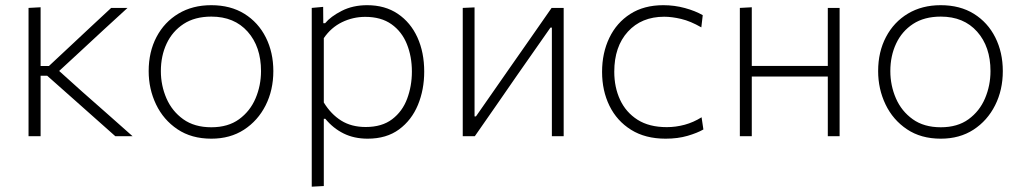

<svg xmlns="http://www.w3.org/2000/svg" viewBox="-20 -525 3943 740"><path d="M90 0V-494.5L136.5 -497V-270.5H168.5L252.5 -349Q291.5 -385.5 330.5 -422Q369.5 -458.5 408.5 -494.5H471.5Q424.5 -451.5 378 -408.8Q331.5 -366 286 -323.5L208 -251.5L297.5 -171Q345.5 -128.5 394.5 -85.5Q443 -42.5 491 0H424.5Q384.5 -35.5 344 -71.5Q303.5 -107 263.5 -143L162 -233H136.5V0Z M794.5 9.5Q718 9.5 664 -26.8Q610 -63 581.5 -122.5Q553 -182 553 -251Q553 -325 583.2 -382.5Q613.5 -440 667.8 -472.5Q722 -505 794 -505Q868.5 -505 922 -471.8Q975.5 -438.5 1004.5 -380.8Q1033.5 -323 1033.5 -251Q1033.5 -178 1003.8 -119Q974 -60 920.5 -25.2Q867 9.5 794.5 9.5ZM794.5 -34.5Q859 -34.5 901.5 -65.5Q944 -96.5 965 -146Q986 -195.5 986 -251Q986 -345 934.5 -403Q883 -461 794.5 -461Q731 -461 687.8 -432.8Q644.5 -404.5 622.2 -357Q600 -309.5 600 -251Q600 -195.5 621.5 -146Q643 -96.5 686.2 -65.5Q729.5 -34.5 794.5 -34.5Z M1181.5 194.5V-494.5L1225.5 -498.5L1226 -435.5H1233Q1254.5 -461.5 1297.2 -483.2Q1340 -505 1395 -505Q1464 -505 1513.2 -471.8Q1562.5 -438.5 1588.8 -380.8Q1615 -323 1615 -249Q1615 -179.5 1590.8 -120.8Q1566.5 -62 1518 -26.2Q1469.5 9.5 1397 9.5Q1345 9.5 1304.5 -10.5Q1264 -30.5 1234 -67H1228V192ZM1389.5 -35.5Q1452 -35.5 1491.5 -65.5Q1531 -95.5 1549.2 -144.5Q1567.5 -193.5 1567.5 -249Q1567.5 -307 1548.2 -355Q1529 -403 1489 -431.5Q1449 -460 1387.5 -460Q1340.5 -460 1298.2 -439.5Q1256 -419 1228 -378V-130Q1255.5 -85 1295 -60.2Q1334.5 -35.5 1389.5 -35.5Z M1763.5 0V-494.5L1809 -496.5V-76.5H1814.5L1942 -259.5Q1983 -318 2024.5 -377.5Q2065.5 -436.5 2106 -494.5H2152.5V0H2107V-418.5H2101.5L1974.5 -237Q1933.5 -177.5 1892.5 -118.5Q1851 -59 1810 0Z M2545.5 9.5Q2467 9.5 2412.2 -24.8Q2357.5 -59 2329 -117.2Q2300.5 -175.5 2300.5 -248Q2300.5 -321 2328.5 -379.2Q2356.5 -437.5 2409.2 -471.2Q2462 -505 2536.5 -505Q2579.5 -505 2619.8 -494Q2660 -483 2688.5 -466.5L2683 -419.5Q2641.5 -443.5 2605.5 -452Q2569.5 -460.5 2540 -460.5Q2452.5 -460.5 2400 -403Q2347.5 -345.5 2347.5 -248.5Q2347.5 -188.5 2370 -140.2Q2392.5 -92 2437.2 -63.5Q2482 -35 2550 -35Q2584.5 -35 2618.8 -44.2Q2653 -53.5 2684 -73L2691 -26Q2667.5 -12.5 2630 -1.5Q2592.5 9.5 2545.5 9.5Z M2831.5 0V-494.5L2877.5 -497V-271H3170.5V-494.5H3216V0H3170.5V-230H2877.5V0Z M3606 9.5Q3529.5 9.5 3475.5 -26.8Q3421.5 -63 3393 -122.5Q3364.5 -182 3364.5 -251Q3364.5 -325 3394.8 -382.5Q3425 -440 3479.2 -472.5Q3533.5 -505 3605.5 -505Q3680 -505 3733.5 -471.8Q3787 -438.5 3816 -380.8Q3845 -323 3845 -251Q3845 -178 3815.2 -119Q3785.5 -60 3732 -25.2Q3678.5 9.5 3606 9.5ZM3606 -34.5Q3670.5 -34.5 3713 -65.5Q3755.5 -96.5 3776.5 -146Q3797.5 -195.5 3797.5 -251Q3797.5 -345 3746 -403Q3694.5 -461 3606 -461Q3542.5 -461 3499.2 -432.8Q3456 -404.5 3433.8 -357Q3411.5 -309.5 3411.5 -251Q3411.5 -195.5 3433 -146Q3454.5 -96.5 3497.8 -65.5Q3541 -34.5 3606 -34.5Z"/></svg>

Font: Heraclito ExtraLight
Style: Regular
Weight: 200
Designer: Kostas Bartsokas (font) & Cristiano Sobral (main changes)
Foundry: Kostas Bartsokas (font) & Cristiano Sobral (main changes)
Version: Version 1.00;July 8, 2020;FontCreator 13.0.0.2655 64-bit